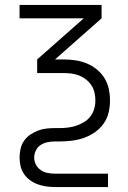

<svg xmlns="http://www.w3.org/2000/svg" viewBox="-20 -540 515 775"><path d="M202 215Q184 215 166.5 212.5Q149 210 132.5 204Q116 198 101.5 187.5Q87 177 77 162.5Q67 148 63 130.5Q59 113 59 96Q59 78 63 60.5Q67 43 77 28.5Q87 14 101.5 4Q116 -6 132.5 -12.5Q149 -19 166.5 -21Q184 -23 202 -23H220Q237 -23 254 -25Q271 -27 287.5 -32.5Q304 -38 319 -47Q334 -56 344.5 -69.5Q355 -83 360 -100Q365 -117 365 -134Q365 -150 361.5 -166Q358 -182 349 -195.5Q340 -209 327.5 -219Q315 -229 300 -235Q285 -241 269 -243Q253 -245 238 -245H130V-300L318 -466H59V-520H390V-466L202 -300H238Q261 -300 284.5 -296.5Q308 -293 330 -284Q352 -275 370.5 -260Q389 -245 401.5 -225Q414 -205 419 -181.5Q424 -158 424 -134Q424 -109 418 -84.5Q412 -60 397.5 -40Q383 -20 362 -5.5Q341 9 317.5 17Q294 25 269 28Q244 31 220 31H202Q187 31 172 34Q157 37 144.5 45Q132 53 125 67Q118 81 118 96Q118 111 125 124.5Q132 138 144.5 146.5Q157 155 172 158Q187 161 202 161H416V215Z"/></svg>

Font: Iosevka QP Light
Style: Regular
Weight: 300
Designer: Belleve Invis
Foundry: Belleve Invis
Version: Version 20.0.0; ttfautohint (v1.8.4)